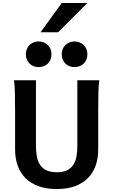

<svg xmlns="http://www.w3.org/2000/svg" viewBox="-20 -1248 768 1280"><path d="M642.1 -712.9Q637.2 -683.6 636 -630.1Q634.8 -576.7 634.8 -500.5V-251.5Q634.8 -191.9 617.4 -143.3Q600.1 -94.7 565.4 -60.1Q530.8 -25.4 479.2 -6.6Q427.7 12.2 358.9 12.2Q289.6 12.2 237.3 -6.6Q185.1 -25.4 150.4 -60.1Q115.7 -94.7 98.1 -143.3Q80.6 -191.9 80.6 -251.5V-500.5Q80.6 -572.8 79.3 -628.2Q78.1 -683.6 73.2 -712.9H219.7V-273.4Q219.7 -233.9 226.3 -201.7Q232.9 -169.4 248.8 -146.7Q264.6 -124 291.5 -111.8Q318.4 -99.6 358.9 -99.6Q398.4 -99.6 424.8 -111.8Q451.2 -124 467 -146.7Q482.9 -169.4 489.3 -201.7Q495.6 -233.9 495.6 -273.4V-712.9ZM152.3 -886.2Q152.3 -904.8 158.7 -920.4Q165 -936 176.5 -947.5Q188 -959 203.6 -965.3Q219.2 -971.7 237.8 -971.7Q256.3 -971.7 272 -965.3Q287.6 -959 299.1 -947.5Q310.5 -936 316.9 -920.4Q323.2 -904.8 323.2 -886.2Q323.2 -867.2 316.9 -851.6Q310.5 -835.9 299.1 -824.5Q287.6 -813 272 -806.9Q256.3 -800.8 237.8 -800.8Q219.2 -800.8 203.6 -806.9Q188 -813 176.5 -824.5Q165 -835.9 158.7 -851.6Q152.3 -867.2 152.3 -886.2ZM391.6 -886.2Q391.6 -904.8 397.9 -920.4Q404.3 -936 415.8 -947.5Q427.2 -959 442.9 -965.3Q458.5 -971.7 477.1 -971.7Q495.6 -971.7 511.2 -965.3Q526.9 -959 538.3 -947.5Q549.8 -936 556.2 -920.4Q562.5 -904.8 562.5 -886.2Q562.5 -867.2 556.2 -851.6Q549.8 -835.9 538.3 -824.5Q526.9 -813 511.2 -806.9Q495.6 -800.8 477.1 -800.8Q458.5 -800.8 442.9 -806.9Q427.2 -813 415.8 -824.5Q404.3 -835.9 397.9 -851.6Q391.6 -867.2 391.6 -886.2ZM562.5 -1228 367.2 -1032.7H250L391.6 -1228Z"/></svg>

Font: Andika New Basic
Style: Bold
Weight: 700
Designer: Victor Gaultney, Annie Olsen, Pablo Ugerman
Foundry: SIL International
Version: Version 5.500; ttfautohint (v1.8.3)